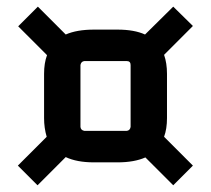

<svg xmlns="http://www.w3.org/2000/svg" viewBox="-20 -595 628 572"><path d="M357.4 -413.1Q369.1 -413.1 369.1 -401.4V-216.8Q367.2 -206.1 357.4 -205.1H231.4Q220.7 -207 219.7 -216.8V-401.4Q221.7 -412.1 231.4 -413.1ZM111.3 -243.2Q111.3 -213.9 119.1 -187.5L33.2 -101.6L91.8 -43L175.8 -127Q209 -111.3 259.8 -111.3H330.1Q379.9 -111.3 413.1 -126L496.1 -43L554.7 -101.6L468.8 -187.5Q477.5 -210.9 477.5 -243.2V-375Q477.5 -407.2 468.8 -431.6L554.7 -517.6L496.1 -575.2L412.1 -492.2Q379.9 -506.8 330.1 -506.8H259.8Q209 -506.8 175.8 -492.2L92.8 -575.2L34.2 -516.6L120.1 -430.7Q111.3 -407.2 111.3 -375Z"/></svg>

Font: Gemunu Libre
Style: Bold
Weight: 700
Designer: Pushpananda Ekanayake, Sol Matas, Kosala Senevirathne
Foundry: Mooniak
Version: Version 1.001